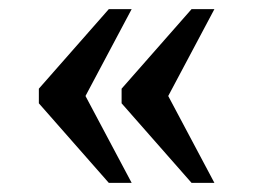

<svg xmlns="http://www.w3.org/2000/svg" viewBox="-20 -480 554 420"><path d="M399 -80 246 -254V-286L399 -460H449L348 -270L449 -80ZM218 -80 65 -254V-286L218 -460H268L167 -270L268 -80Z"/></svg>

Font: Noto Serif Georgian
Style: Regular
Weight: 400
Designer: Monotype Design Team, Akaki Razmadze
Foundry: Google LLC
Version: Version 2.002